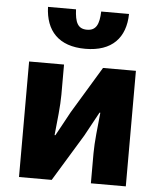

<svg xmlns="http://www.w3.org/2000/svg" viewBox="-57 -893 783 942"><g transform="rotate(5 334.5 -422.0)"><path d="M72 0H233L373 -230C391 -262 419 -315 438 -349H442C435 -279 426 -204 426 -148V0H598V-569H436L297 -339C280 -306 250 -254 232 -220H228C235 -289 244 -365 244 -421V-569H72ZM341 -655C473 -655 538 -727 540 -844H403C401 -781 386 -749 341 -749C295 -749 282 -781 279 -844H141C145 -727 209 -655 341 -655Z"/></g></svg>

Font: Noto Sans CJK KR Black
Style: Regular
Weight: 900
Designer: Ryoko NISHIZUKA (kana & ideographs); Paul D. Hunt (Latin, Greek & Cyrillic); Wenlong ZHANG (bopomofo); Sandoll Communica
Foundry: Adobe Systems Incorporated
Version: Version 1.004;PS 1.004;hotconv 1.0.82;makeotf.lib2.5.63406